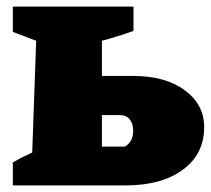

<svg xmlns="http://www.w3.org/2000/svg" viewBox="-20 -564 641 584"><path d="M19 0V-70Q33 -78 43.5 -83.5Q54 -89 78 -100L90 -440L19 -467V-544H386V-470Q361 -461 338.5 -454Q316 -447 290 -440V-333H385Q483 -333 542 -289.5Q601 -246 601 -177Q601 -96 536.5 -48Q472 0 361 0ZM290 -118H360Q374 -127 379.5 -139Q385 -151 385 -167Q385 -188 374.5 -201Q364 -214 343 -214H290Z"/></svg>

Font: Piazzolla SC Black
Style: Regular
Weight: 900
Designer: Juan Pablo del Peral
Foundry: Huerta Tipografica
Version: Version 1.330